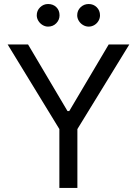

<svg xmlns="http://www.w3.org/2000/svg" viewBox="-20 -926 674 946"><path d="M118.2 -707 312.5 -378.9H321.3L515.6 -707H617.2L361.3 -290V0H272.5V-290L17.6 -707ZM161.1 -850.6Q161.1 -874 177.7 -890.1Q194.3 -906.2 216.8 -906.2Q241.7 -906.2 257.6 -890.6Q273.4 -875 273.4 -850.6Q273.4 -828.1 257.3 -811.5Q241.2 -794.9 216.8 -794.9Q202.6 -794.9 189.7 -802.7Q176.8 -810.5 168.9 -823.5Q161.1 -836.4 161.1 -850.6ZM360.4 -850.6Q360.4 -874.5 377.2 -890.4Q394 -906.2 417 -906.2Q440.4 -906.2 456.5 -890.4Q472.7 -874.5 472.7 -850.6Q472.7 -835.9 465.3 -823.2Q458 -810.5 445.1 -802.7Q432.1 -794.9 417 -794.9Q402.3 -794.9 389.2 -802.7Q376 -810.5 368.2 -823.5Q360.4 -836.4 360.4 -850.6Z"/></svg>

Font: WEMIX Pretendard
Style: Regular
Weight: 400
Designer: Base glyphs from Inter by Rasmus Andersson; Hangeul glyphs from Noto Sans CJK(Source Han Sans) by Jang Soo-young and Kan
Foundry: Kil Hyung-jin
Version: Version 1.000